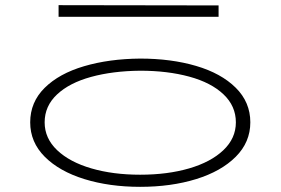

<svg xmlns="http://www.w3.org/2000/svg" viewBox="-20 -711 1087 744"><path d="M97 -237Q97 -315 153 -370.5Q209 -426 306 -454.5Q403 -483 523 -484Q643 -484 740 -455.5Q837 -427 893.5 -371Q950 -315 950 -237Q950 -160 893.5 -103.5Q837 -47 740 -17Q643 13 523 13Q404 13 307 -17Q210 -47 153.5 -103.5Q97 -160 97 -237ZM894 -237Q894 -300 846 -345.5Q798 -391 713.5 -414Q629 -437 523 -437Q417 -436 333 -413Q249 -390 201 -345Q153 -300 153 -237Q153 -175 201.5 -129Q250 -83 334 -58.5Q418 -34 523 -34Q629 -34 713 -58.5Q797 -83 845.5 -129Q894 -175 894 -237ZM827 -646H207V-691L827 -690Z"/></svg>

Font: BioRhyme Expanded Light
Style: Regular
Weight: 300
Width: 7
Designer: Aoife Mooney
Foundry: Aoife Mooney Type
Version: Version 1.001